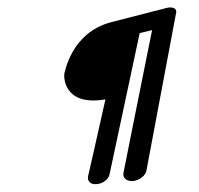

<svg xmlns="http://www.w3.org/2000/svg" viewBox="-20 -463 529 510"><path d="M448 -430C450 -440 439 -446 423 -442L275 -404C169 -376 153 -272 151 -268C149 -259 149 -180 260 -199C238 -99 214 5 214 5C211 18 221 28 237 26C254 25 269 12 271 0L351 -375L384 -383C365 -290 308 -4 308 -4C305 9 316 19 333 18C351 16 367 3 369 -10Z"/></svg>

Font: Hi. Perspective
Style: Perspective
Weight: 400
Designer: Mew Too, Robert Jablonski
Foundry: Cannot Into Space Fonts
Version: Version 1.996